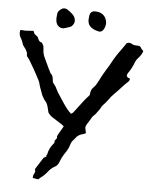

<svg xmlns="http://www.w3.org/2000/svg" viewBox="-57 -878 750 940"><g transform="rotate(5 317.5 -407.5)"><path d="M166 15.1Q152.3 12.2 138.7 10.3Q138.7 -2 143.6 -10.3Q148.4 -18.6 148.4 -23.4Q148.4 -27.3 146 -31.2Q146 -34.2 150.4 -41Q181.2 -88.9 182.1 -90.6Q183.1 -92.3 186.5 -94.7Q196.3 -98.6 196.3 -101.1L195.8 -104Q195.8 -107.4 199.7 -111.3Q204.6 -140.1 225.1 -164.6L230 -170.4V-171.4Q229.5 -171.9 229.5 -173.8L230 -178.7L229.5 -179.2Q229.5 -180.7 235.1 -187.3Q240.7 -193.8 240.7 -196.3Q240.7 -197.3 240 -197.8Q239.3 -198.2 239.3 -200.2Q239.3 -206.5 258.3 -237.3Q265.1 -248 266.6 -251.5Q268.1 -252 268.1 -252.9Q268.1 -257.8 232.4 -279.1Q196.8 -300.3 196.8 -305.2Q189 -310.1 186.5 -320.3Q184.1 -330.6 181.2 -342.3Q175.8 -361.8 167 -370.6Q160.2 -377.4 156.2 -386.7Q153.8 -392.1 150.4 -397Q133.3 -440.9 130.4 -456.5Q127.4 -467.3 97.4 -520.8Q67.4 -574.2 59.6 -580.1Q57.6 -586.9 57.6 -588.4Q58.1 -589.8 58.1 -591.8Q58.1 -595.7 55.7 -601.8Q53.2 -607.9 48.8 -615Q44.4 -622.1 41 -625.5Q35.2 -631.8 33.2 -639.2Q32.7 -641.6 31.5 -644.3Q30.3 -647 29.3 -649.9Q26.9 -658.2 22 -665.5Q13.7 -678.2 13.7 -692.4Q13.7 -699.2 15.6 -706.5Q26.4 -705.1 37.6 -705.1H46.4L80.6 -707.5L81.5 -704.6Q85 -690.4 96.7 -685.1Q104 -680.2 106.9 -670.4Q111.8 -655.8 126 -653.3Q133.3 -641.1 134.8 -636.7Q136.2 -628.4 136.7 -619.1Q136.7 -599.1 148.4 -576.2Q179.2 -509.8 181.6 -507.3Q193.4 -498.5 194.3 -479.5Q194.3 -477.5 194.8 -477.1Q194.8 -466.3 199.7 -460.4Q212.4 -445.8 219.2 -429.7Q225.1 -416.5 233.9 -404.8Q238.8 -398.4 246.6 -385.3Q280.3 -332.5 298.8 -318.8Q306.2 -323.7 308.6 -326.2Q364.3 -401.4 377 -412.6Q382.8 -417.5 382.8 -427.7Q384.3 -446.8 400.4 -460.9Q408.7 -469.2 421.4 -494.6Q430.7 -514.6 450.2 -546.9Q467.3 -573.7 474.1 -587.4Q491.7 -620.6 517.6 -654.8Q528.8 -670.4 540 -687Q545.9 -689.9 551.3 -689.9Q559.1 -689.9 566.4 -685.1Q573.7 -680.2 583 -680.2Q599.1 -680.2 604.2 -678Q609.4 -675.8 614.3 -665.5Q616.7 -662.1 620.6 -659.7Q622.6 -658.2 624 -656.2Q621.1 -640.1 601.1 -618.2Q592.8 -609.4 588.9 -599.6Q578.1 -569.3 559.1 -542.5Q554.2 -535.6 554.2 -529.3Q554.2 -520 570.8 -515.6Q570.8 -504.4 561.5 -497.6Q544.4 -481.4 531.2 -466.6Q518.1 -451.7 502 -436Q497.1 -431.2 492.7 -425.8Q490.7 -425.8 476.1 -405.3Q463.9 -388.2 448.7 -373Q444.3 -368.2 441.9 -362.5Q439.5 -356.9 436 -352.5Q431.2 -346.7 426.8 -339.8Q418.9 -326.7 406.2 -316.4Q402.3 -313 398.4 -304.2Q389.6 -289.6 380.9 -275.9Q374 -266.1 374 -256.3L379.4 -231Q377.4 -230 374.5 -228.3Q371.6 -226.6 368.2 -225.6Q341.3 -220.2 328.6 -200.7Q320.8 -190.9 317.4 -187.5Q311.5 -181.6 306.6 -165.5Q301.3 -146.5 289.1 -129.4Q273.9 -107.9 263.7 -82Q259.8 -72.8 259.8 -72Q259.8 -71.3 259 -71Q258.3 -70.8 254.6 -64.9Q251 -59.1 243.7 -55.2Q222.7 -43.9 210.4 -26.9Q192.9 -5.4 177.2 4.9Q174.3 6.8 166 15.1ZM423.3 -802.2Q430.7 -788.6 430.7 -774.9Q430.7 -759.8 421.9 -744.6Q414.6 -731.9 401.9 -731.9Q398.9 -731.9 395.5 -732.9Q368.2 -738.8 353.5 -754.9Q343.8 -766.6 343.8 -784.7V-786.1L344.2 -791L344.7 -795.4L345.2 -800.8Q347.2 -828.6 371.6 -828.6H375Q410.2 -826.7 423.3 -802.2ZM234.9 -826.7Q263.7 -807.6 271.5 -794.4Q277.3 -783.7 277.3 -773.4Q277.3 -758.3 262.7 -745.1L260.7 -744.6L258.3 -743.2L252 -740.7L243.2 -737.8L233.9 -734.9Q227.1 -732.4 221.2 -732.4Q209 -732.4 199.2 -741.2Q186.5 -752.4 186.5 -776.4V-779.8L188.5 -801.3Q189.9 -815.9 210.4 -827.6Q214.4 -830.1 220.7 -830.1H222.7Q230.5 -829.6 234.9 -826.7Z"/></g></svg>

Font: Kurland
Style: Regular
Weight: 400
Designer: GGBot
Version: 0.22